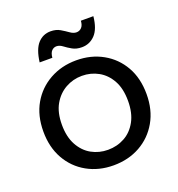

<svg xmlns="http://www.w3.org/2000/svg" viewBox="-126 -779 828 895"><g transform="rotate(-20 288.0 -332.0)"><path d="M287 12Q214 12 156 -20.5Q98 -53 65 -111.5Q32 -170 32 -248Q32 -327 65.5 -385Q99 -443 157.5 -475.5Q216 -508 289 -508Q362 -508 420 -475.5Q478 -443 511 -385Q544 -327 544 -248Q544 -170 510.5 -111.5Q477 -53 419 -20.5Q361 12 287 12ZM287 -65Q332 -65 369.5 -85.5Q407 -106 429.5 -147Q452 -188 452 -248Q452 -309 429.5 -349.5Q407 -390 370 -410.5Q333 -431 289 -431Q245 -431 207.5 -410Q170 -389 147 -349Q124 -309 124 -248Q124 -188 146.5 -147Q169 -106 206 -85.5Q243 -65 287 -65ZM336 -556Q309 -556 289.5 -567Q270 -578 255 -589.5Q240 -601 225 -601Q211 -601 201 -590.5Q191 -580 189 -557H126Q134 -620 159.5 -648Q185 -676 223 -676Q250 -676 269.5 -664.5Q289 -653 305 -641.5Q321 -630 336 -630Q351 -630 361.5 -641Q372 -652 373 -674H435Q429 -613 402 -584.5Q375 -556 336 -556Z"/></g></svg>

Font: Host Grotesk Light
Style: Regular
Weight: 400
Version: Version 1.003